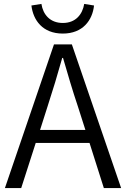

<svg xmlns="http://www.w3.org/2000/svg" viewBox="-20 -958 642 978"><path d="M300 -787C402 -787 451 -855 459 -930L409 -938C400 -885 366 -841 300 -841C234 -841 199 -885 191 -938L140 -930C149 -855 197 -787 300 -787ZM5 0H88L162 -230H436L509 0H597L346 -732H255ZM184 -296 222 -415C249 -498 273 -577 297 -663H301C326 -577 349 -498 377 -415L415 -296Z"/></svg>

Font: Noto Sans JP DemiLight
Style: Regular
Weight: 350
Designer: Ryoko NISHIZUKA 西塚涼子 (kana, bopomofo & ideographs); Paul D. Hunt (Latin, Greek & Cyrillic); Sandoll Communications 산돌커뮤니
Foundry: Adobe
Version: Version 2.004;hotconv 1.0.118;makeotfexe 2.5.65603